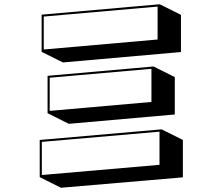

<svg xmlns="http://www.w3.org/2000/svg" viewBox="-20 -829 1040 904"><path d="M176 -585V-760L732 -809L832 -759V-584L276 -535ZM186 -751V-596L722 -643V-798ZM204 -296V-472L703 -516L803 -466V-290L304 -246ZM214 -463V-307L693 -349V-505ZM167 5V-170L741 -220L841 -170V6L267 55ZM177 -161V-5L731 -53V-209Z"/></svg>

Font: Rampart One
Style: Regular
Weight: 400
Designer: Fontworks Inc.
Foundry: Fontworks Inc.
Version: Version 1.100